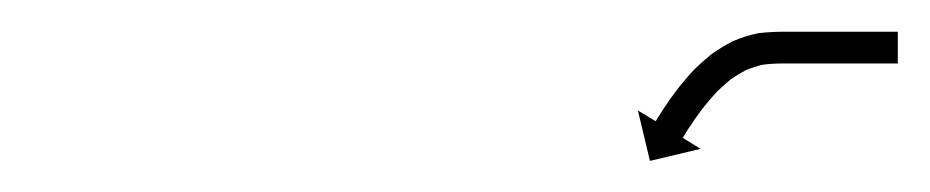

<svg xmlns="http://www.w3.org/2000/svg" viewBox="-20 -560 586 121"><path d="M543.8 -520C544.5 -520 545.2 -520 545.8 -520V-540C545.2 -540 544.5 -540 543.8 -540C542 -540 540.1 -540 538.2 -540C535.3 -540 532.4 -540 529.5 -540C525.7 -540 521.9 -540 518.2 -540C513.7 -540 509.2 -540 504.8 -540C499.8 -540 494.8 -540 489.8 -540C484.5 -540 479.2 -540 473.8 -540C468.5 -540 463.2 -539.7 458 -539.1C458 -539.1 457.8 -539 457.5 -539C457.3 -539 457.1 -538.9 457.1 -538.9C452.1 -537.8 447.2 -536.3 442.5 -534.3C442.5 -534.3 442.3 -534.3 442.1 -534.2C441.9 -534.1 441.7 -534 441.7 -534C437.3 -531.7 433 -529.1 428.9 -526.2C428.9 -526.2 428.7 -526.1 428.6 -526C428.5 -525.9 428.4 -525.9 428.4 -525.9C424.7 -522.9 421.1 -519.7 417.7 -516.4C417.7 -516.4 417.6 -516.3 417.6 -516.2C417.5 -516.1 417.4 -516.1 417.4 -516.1C414.5 -512.9 411.6 -509.7 408.9 -506.3C408.9 -506.3 408.8 -506.3 408.8 -506.2C408.8 -506.2 408.7 -506.1 408.7 -506.1C406.5 -503.2 404.3 -500.3 402.1 -497.3C402.1 -497.3 402.1 -497.2 402.1 -497.2C402 -497.2 402 -497.1 402 -497.1C400.4 -494.8 398.8 -492.4 397.2 -490C397.2 -490 397.2 -490 397.2 -490C397.2 -490 397.2 -489.9 397.2 -489.9C396.2 -488.4 395.2 -486.8 394.2 -485.3L394.2 -485.2L394.2 -485.2C393.9 -484.7 393.5 -484.1 393.2 -483.6L382 -490.4L389.6 -458.6L421.5 -466.2L410.3 -473.1C410.6 -473.7 410.9 -474.2 411.3 -474.7L411.2 -474.7L411.2 -474.7C412.2 -476.2 413.1 -477.7 414 -479.2C414 -479.2 414 -479.1 414 -479.1C414 -479.1 414 -479.1 414 -479.1C415.5 -481.3 417 -483.6 418.5 -485.8C418.5 -485.8 418.5 -485.7 418.5 -485.7C418.4 -485.7 418.4 -485.6 418.4 -485.6C420.4 -488.4 422.4 -491.2 424.5 -493.8C424.5 -493.8 424.5 -493.8 424.4 -493.7C424.4 -493.7 424.4 -493.6 424.4 -493.6C426.8 -496.6 429.4 -499.6 432 -502.4C432 -502.4 432 -502.3 431.9 -502.3C431.8 -502.2 431.7 -502.1 431.7 -502.1C434.7 -505 437.7 -507.7 440.9 -510.3C440.9 -510.3 440.8 -510.2 440.7 -510.1C440.5 -510 440.4 -509.9 440.4 -509.9C443.7 -512.2 447.2 -514.3 450.8 -516.2C450.8 -516.2 450.6 -516.1 450.4 -516C450.2 -515.9 450.1 -515.8 450.1 -515.8C453.7 -517.3 457.5 -518.5 461.4 -519.4C461.4 -519.4 461.2 -519.3 461 -519.3C460.8 -519.3 460.6 -519.2 460.6 -519.2C465 -519.8 469.4 -520 473.8 -520C479.2 -520 484.5 -520 489.8 -520C494.8 -520 499.8 -520 504.8 -520C509.2 -520 513.7 -520 518.2 -520C521.9 -520 525.7 -520 529.5 -520C532.4 -520 535.3 -520 538.2 -520C540.1 -520 542 -520 543.8 -520Z"/></svg>

Font: FRB American Cursive Just Arrows Medium
Style: Italic
Weight: 500
Italic angle: -25°
Version: Version 2.0;Modular Font Editor K font №1